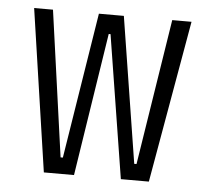

<svg xmlns="http://www.w3.org/2000/svg" viewBox="-43 -564 672 610"><g transform="rotate(5 293.0 -259.0)"><path d="M118.2 0 42 -517.6H102.1L167 -52.2H174.3L248.5 -517.6H328.1L401.9 -52.2H409.2L482.4 -517.6H543.9L453.1 0H363.8L291 -456.1H285.2L214.4 0Z"/></g></svg>

Font: Caskaydia Cove Light
Style: Regular
Weight: 300
Monospace: yes
Designer: Aaron Bell
Foundry: Saja Typeworks
Version: Version 4.300; ttfautohint (v1.8.3)